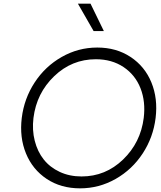

<svg xmlns="http://www.w3.org/2000/svg" viewBox="-20 -1020 878 1050"><path d="M492 -850 406 -1000H475L548 -850ZM418 10Q313 10 235.5 -41.5Q158 -93 122 -181Q86 -269 99 -375Q112 -481 169.5 -569Q227 -657 317.5 -708.5Q408 -760 512 -760Q616 -760 694 -708.5Q772 -657 808 -569Q844 -481 831 -375Q818 -269 760.5 -181Q703 -93 612.5 -41.5Q522 10 418 10ZM426 -55Q557 -55 653 -147.5Q749 -240 766 -375Q777 -464 748.5 -537Q720 -610 656 -653Q592 -696 504 -696Q373 -696 276.5 -603.5Q180 -511 163 -375Q155 -309 170 -250Q185 -191 219 -148Q253 -105 306.5 -80Q360 -55 426 -55Z"/></svg>

Font: Orkney Light
Style: LightItalic
Weight: 300
Designer: Samuel Oakes and Alfredo Marco Pradil
Foundry: Alfredo Marco Pradil
Version: 1.0; ttfautohint (v1.5)